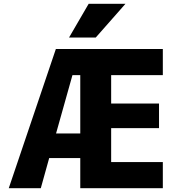

<svg xmlns="http://www.w3.org/2000/svg" viewBox="-20 -987 940 1007"><path d="M445 -967H638L482 -790H342ZM273 -730H834V-593H563V-444H814V-315H563V-137H834V0H401V-158H238L194 0H26ZM274 -287H401V-593H360Z"/></svg>

Font: Mplus 1p ExtraBold
Style: Regular
Weight: 800
Version: Version 1.061